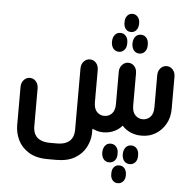

<svg xmlns="http://www.w3.org/2000/svg" viewBox="-61 -729 1067 1064"><g transform="rotate(5 472.5 -197.0)"><path d="M593 -621Q593 -641 604 -654.5Q615 -668 633 -668Q651 -668 662.5 -654.5Q674 -641 674 -621V-614Q673 -593 662 -580Q651 -567 633 -567Q615 -567 604 -580Q593 -593 593 -614ZM576 -452Q557 -452 545.5 -465.5Q534 -479 533 -501V-507Q534 -530 545.5 -543.5Q557 -557 576 -557Q594 -557 606 -543.5Q618 -530 618 -507V-501Q618 -479 606 -465.5Q594 -452 576 -452ZM690 -452Q671 -452 659.5 -465.5Q648 -479 647 -501V-507Q648 -530 659.5 -543.5Q671 -557 690 -557Q708 -557 720 -543.5Q732 -530 732 -507V-501Q732 -479 720 -465.5Q708 -452 690 -452ZM633 -46Q614 -24 587 -12Q560 0 529 0H526Q509 0 494 -4.5Q479 -9 467 -14V14Q465 54 445 91Q425 128 385 151.5Q345 175 283 175H235Q170 175 129 149.5Q88 124 69 84.5Q50 45 50 2V-210Q50 -234 64 -249.5Q78 -265 98 -265Q118 -265 131.5 -249.5Q145 -234 145 -210V2Q145 14 148.5 28.5Q152 43 162 55.5Q172 68 191.5 76Q211 84 242 84H275Q307 84 326 76Q345 68 355 55.5Q365 43 368.5 28.5Q372 14 372 2V-341Q372 -365 386 -380.5Q400 -396 420 -396Q441 -396 454.5 -380.5Q468 -365 468 -341V-162Q468 -126 485 -108.5Q502 -91 526 -91Q551 -91 568 -108.5Q585 -126 585 -162V-341Q585 -365 599.5 -380.5Q614 -396 633 -396Q654 -396 667.5 -380.5Q681 -365 681 -341V-162Q681 -126 698.5 -108.5Q716 -91 740 -91Q764 -91 781.5 -108.5Q799 -126 799 -162V-341Q799 -365 813 -380.5Q827 -396 847 -396Q867 -396 881 -380.5Q895 -365 895 -341V-162Q895 -114 874 -77.5Q853 -41 819 -20.5Q785 0 743 0H739Q709 0 681 -11.5Q653 -23 633 -46ZM575 163Q557 163 545.5 150Q534 137 533 115V108Q534 86 545.5 72.5Q557 59 575 59Q594 59 606 72.5Q618 86 618 108V115Q618 137 606 150Q594 163 575 163ZM690 163Q671 163 659.5 150Q648 137 647 115V108Q648 86 659.5 72.5Q671 59 690 59Q708 59 720 72.5Q732 86 732 108V115Q732 137 720 150Q708 163 690 163ZM593 221Q593 200 604 187.5Q615 175 633 175Q651 175 662 187.5Q673 200 674 221V228Q674 248 662.5 261Q651 274 633 274Q615 274 604 261Q593 248 593 228Z"/></g></svg>

Font: Beiruti SemiBold
Style: Regular
Weight: 600
Designer: Arlette Boutros
Foundry: Boutros
Version: Version 1.41